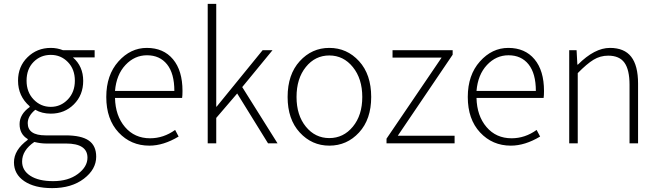

<svg xmlns="http://www.w3.org/2000/svg" viewBox="-20 -739 3395 990"><path d="M249 231Q158 231 105 195Q52 159 52 98Q52 34 123 -18V-22Q81 -47 81 -99Q81 -150 133 -187V-191Q73 -243 73 -323Q73 -396 122 -444Q171 -492 242 -492Q275 -492 305 -480H468V-443H356Q409 -397 409 -322Q409 -249 361 -201Q313 -153 242 -153Q196 -153 162 -173Q123 -141 123 -104Q123 -41 215 -41H318Q399 -41 437.5 -14.5Q476 12 476 69Q476 134 412.5 182.5Q349 231 249 231ZM242 -188Q293 -188 329.5 -226Q366 -264 366 -323Q366 -382 330 -419Q294 -456 242 -456Q189 -456 153 -419.5Q117 -383 117 -323Q117 -264 153.5 -226Q190 -188 242 -188ZM254 195Q332 195 381.5 158Q431 121 431 74Q431 1 320 1H217Q190 1 157 -7Q94 36 94 94Q94 140 136.5 167.5Q179 195 254 195Z M750 12Q655 12 591.5 -56Q528 -124 528 -239Q528 -352 590.5 -422Q653 -492 737 -492Q823 -492 872 -433.5Q921 -375 921 -270Q921 -246 919 -234H573Q575 -142 624.5 -84Q674 -26 754 -26Q823 -26 883 -69L901 -35Q823 12 750 12ZM573 -270H879Q879 -360 841.5 -407Q804 -454 738 -454Q674 -454 627 -404Q580 -354 573 -270Z M1051 0V-719H1095V-189H1097L1334 -480H1385L1229 -290L1411 0H1362L1203 -257L1095 -131V0Z M1678 12Q1588 12 1525.5 -56Q1463 -124 1463 -239Q1463 -355 1525.5 -423.5Q1588 -492 1678 -492Q1769 -492 1831.5 -423.5Q1894 -355 1894 -239Q1894 -124 1831.5 -56Q1769 12 1678 12ZM1509 -239Q1509 -145 1557 -86Q1605 -27 1678 -27Q1751 -27 1799.5 -86Q1848 -145 1848 -239Q1848 -333 1799.5 -393Q1751 -453 1678 -453Q1605 -453 1557 -393.5Q1509 -334 1509 -239Z M1973 0V-24L2257 -442H2004V-480H2314V-457L2031 -39H2324V0Z M2614 12Q2519 12 2455.5 -56Q2392 -124 2392 -239Q2392 -352 2454.5 -422Q2517 -492 2601 -492Q2687 -492 2736 -433.5Q2785 -375 2785 -270Q2785 -246 2783 -234H2437Q2439 -142 2488.5 -84Q2538 -26 2618 -26Q2687 -26 2747 -69L2765 -35Q2687 12 2614 12ZM2437 -270H2743Q2743 -360 2705.5 -407Q2668 -454 2602 -454Q2538 -454 2491 -404Q2444 -354 2437 -270Z M2915 0V-480H2953L2957 -406H2960Q3046 -492 3125 -492Q3199 -492 3234.5 -446.5Q3270 -401 3270 -308V0H3226V-302Q3226 -379 3200 -415.5Q3174 -452 3116 -452Q3075 -452 3040.5 -431Q3006 -410 2959 -362V0Z"/></svg>

Font: Toshiba Sans Light
Style: Regular
Weight: 300
Designer: Paul D. Hunt
Foundry: Toshiba Corporation
Version: Version 2.020;PS 2.0;hotconv 1.0.86;makeotf.lib2.5.63406